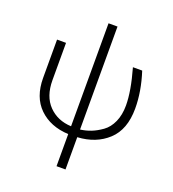

<svg xmlns="http://www.w3.org/2000/svg" viewBox="-165 -843 1076 1196"><g transform="rotate(20 373.0 -244.5)"><path d="M81.1 -258.8V-512.7H140.6V-265.6Q140.6 -158.2 198.7 -98.6Q256.8 -39.1 347.7 -35.2V-717.8H407.2V-35.2Q444.3 -40 478 -53.2Q511.7 -66.4 547.4 -91.8Q583 -117.2 604 -164.1Q625 -210.9 625 -273.4Q625 -368.2 584 -512.7H645.5Q685.5 -388.7 685.5 -275.4Q685.5 -135.7 607.4 -63.5Q529.3 8.8 407.2 15.6V229.5H347.7V16.6Q227.5 10.7 154.3 -60.5Q81.1 -131.8 81.1 -258.8Z"/></g></svg>

Font: Gothic A1 Light
Style: Regular
Weight: 300
Version: Version 2.50